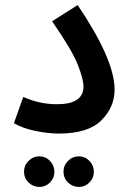

<svg xmlns="http://www.w3.org/2000/svg" viewBox="-20 -522 512 759"><path d="M35 -35Q69 -15 119.5 -4.5Q170 6 213 6Q328 6 380.5 -46Q433 -98 433 -168Q433 -286 287 -502L186 -438Q266 -322 288 -265Q310 -208 310 -180Q310 -110 205 -110Q136 -110 72 -139ZM292 217Q316 217 333.5 199.5Q351 182 351 157Q351 132 333.5 114Q316 96 292 96Q267 96 249 114Q231 132 231 157Q231 182 249 199.5Q267 217 292 217ZM136 217Q160 217 177.5 199.5Q195 182 195 157Q195 132 177.5 114Q160 96 136 96Q111 96 93 114Q75 132 75 157Q75 182 93 199.5Q111 217 136 217Z"/></svg>

Font: Noto Sans Arabic UI SemiCondensed Semi
Style: Regular
Weight: 600
Width: 4
Designer: Nadine Chahine - Monotype Design Team
Foundry: Monotype Imaging Inc.
Version: Version 1.900